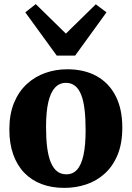

<svg xmlns="http://www.w3.org/2000/svg" viewBox="-20 -903 640 934"><path d="M25.5 -272.5Q25.5 -347.5 48.2 -402.8Q71 -458 110.5 -494.2Q150 -530.5 200.5 -548.2Q251 -566 307.5 -566Q390 -566 450 -532.8Q510 -499.5 542.5 -436.2Q575 -373 575 -282.5Q575 -205.5 552.2 -150.2Q529.5 -95 490 -59Q450.5 -23 399.8 -6Q349 11 292.5 11Q231 11 181.8 -7.8Q132.5 -26.5 97.8 -62.8Q63 -99 44.2 -152Q25.5 -205 25.5 -272.5ZM303 -55Q334.5 -55 355 -77.8Q375.5 -100.5 386 -148Q396.5 -195.5 396.5 -270Q396.5 -326 391.5 -369Q386.5 -412 375.2 -441Q364 -470 345.5 -485Q327 -500 300.5 -500Q269.5 -500 248 -477.2Q226.5 -454.5 215.2 -407.2Q204 -360 204 -285Q204 -228 209.5 -185.2Q215 -142.5 227 -113.5Q239 -84.5 257.5 -69.8Q276 -55 303 -55ZM256 -632.5 103 -843 154 -883 300.5 -739.5 446 -882 498 -843 345.5 -632.5Z"/></svg>

Font: Merriweather 28pt Black
Style: Regular
Weight: 900
Version: Version 2.100